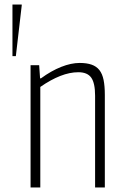

<svg xmlns="http://www.w3.org/2000/svg" viewBox="-20 -828 548 848"><path d="M76 -808V-804L50 -580H35V-808ZM115 -540H153L157 -482H161Q206 -515 250 -532.5Q294 -550 332 -550Q363 -550 384.5 -542.5Q406 -535 419 -518.5Q432 -502 437.5 -475Q443 -448 443 -409V0H400V-405Q400 -461 383 -485Q366 -509 326 -509Q288 -509 246 -492.5Q204 -476 158 -444V0H115Z"/></svg>

Font: Encode Sans Compressed
Style: ExtraLight
Weight: 200
Designer: Pablo Impallari, Andres Torresi
Foundry: Pablo Impallari, Andres Torresi
Version: Version 1.000; ttfautohint (v1.00) -l 8 -r 50 -G 200 -x 14 -